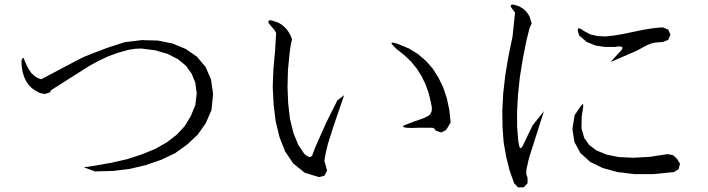

<svg xmlns="http://www.w3.org/2000/svg" viewBox="-20 -803 3040 824"><path d="M131.8 -414.1 115.2 -425.8 101.6 -440.4 90.8 -457 83 -474.6 77.1 -494.1 73.2 -516.6 72.3 -543Q80.1 -566.4 85.9 -542L94.7 -522.5L103.5 -505.9L113.3 -491.2L124 -480.5L133.8 -472.7L144.5 -466.8L157.2 -462.9L300.8 -539.1L341.8 -559.6L385.7 -577.1L440.4 -597.7L515.6 -622.1L588.9 -630.9L658.2 -628.9L720.7 -616.2L777.3 -592.8L825.2 -559.6L862.3 -515.6L885.7 -461.9L894.5 -399.4L887.7 -331.1L863.3 -274.4L828.1 -224.6L783.2 -182.6L731.4 -145.5L671.9 -117.2L606.4 -94.7L537.1 -78.1L463.9 -69.3L387.7 -67.4L339.8 -85L385.7 -91.8L458 -104.5L526.4 -120.1L588.9 -140.6L646.5 -164.1L696.3 -192.4L739.3 -225.6L773.4 -262.7L798.8 -304.7L818.4 -352.5L824.2 -402.3L818.4 -447.3L802.7 -486.3L778.3 -520.5L744.1 -548.8L700.2 -571.3L647.5 -586.9L586.9 -594.7L561.5 -593.8L530.3 -588.9L485.4 -576.2L442.4 -560.5L401.4 -541L362.3 -519.5L199.2 -416L194.3 -406.2L170.9 -399.4L150.4 -404.3Z M1239.3 -100.6 1204.1 -152.3 1179.7 -213.9 1163.1 -282.2 1154.3 -354.5 1150.4 -430.7 1153.3 -505.9 1160.2 -580.1 1165 -661.1 1160.2 -670.9 1153.3 -679.7 1145.5 -688.5 1132.8 -704.1Q1127.9 -717.8 1144.5 -715.8L1159.2 -710.9L1173.8 -706.1L1187.5 -698.2L1199.2 -688.5L1210 -677.7L1219.7 -664.1L1227.5 -649.4L1233.4 -633.8L1227.5 -609.4L1222.7 -573.2L1215.8 -502L1213.9 -430.7L1216.8 -359.4L1224.6 -292L1239.3 -232.4L1259.8 -181.6L1286.1 -142.6L1294.9 -135.7Q1315.4 -119.1 1323.2 -144.5L1333 -170.9L1379.9 -276.4L1427.7 -372.1L1457 -394.5L1412.1 -263.7L1387.7 -186.5L1379.9 -155.3L1375 -130.9L1372.1 -112.3L1377.9 -92.8L1383.8 -70.3L1372.1 -48.8L1348.6 -43L1288.1 -61.5ZM1668.9 -605.5Q1648.4 -626 1675.8 -618.2L1693.4 -612.3L1735.4 -594.7L1773.4 -571.3L1807.6 -542L1836.9 -508.8L1861.3 -470.7L1881.8 -428.7L1897.5 -381.8L1908.2 -332L1914.1 -277.3L1894.5 -245.1L1873 -234.4L1850.6 -242.2L1840.8 -253.9L1830.1 -254.9H1817.4H1785.2L1746.1 -253.9L1721.7 -254.9Q1698.2 -259.8 1720.7 -267.6L1761.7 -283.2L1795.9 -294.9L1810.5 -301.8Q1836.9 -313.5 1833 -342.8L1830.1 -359.4L1820.3 -401.4L1806.6 -440.4L1789.1 -476.6L1768.6 -508.8L1743.2 -540L1713.9 -567.4L1681.6 -592.8Z M2152.3 -129.9 2141.6 -191.4 2136.7 -257.8 2135.7 -328.1 2139.6 -401.4 2148.4 -479.5 2162.1 -561.5 2179.7 -646.5 2190.4 -749 2183.6 -757.8 2172.9 -772.5Q2168.9 -785.2 2183.6 -783.2L2198.2 -779.3L2210.9 -774.4L2223.6 -766.6L2234.4 -757.8L2244.1 -746.1L2252 -733.4L2261.7 -703.1L2252 -679.7L2240.2 -632.8L2223.6 -549.8L2210.9 -470.7L2203.1 -396.5L2199.2 -326.2V-260.7L2204.1 -199.2L2207 -182.6Q2211.9 -153.3 2224.6 -179.7L2265.6 -264.6L2314.5 -326.2L2255.9 -142.6L2248 -115.2L2243.2 -92.8L2239.3 -76.2L2238.3 -56.6L2244.1 -40V-16.6L2227.5 1H2203.1L2186.5 -16.6L2167 -71.3ZM2885.7 -121.1 2898.4 -100.6 2892.6 -77.1 2872.1 -64.5 2784.2 -55.7H2703.1L2629.9 -64.5L2566.4 -82L2512.7 -108.4L2470.7 -146.5L2445.3 -193.4L2436.5 -249L2446.3 -309.6L2470.7 -344.7Q2486.3 -369.1 2482.4 -339.8L2476.6 -303.7L2475.6 -252L2487.3 -210.9L2508.8 -180.7L2540 -157.2L2583 -139.6L2635.7 -128.9L2698.2 -126L2768.6 -129.9L2845.7 -141.6L2869.1 -136.7ZM2790 -620.1 2774.4 -616.2 2754.9 -608.4 2710 -584 2600.6 -537.1 2609.4 -546.9 2643.6 -584Q2663.1 -605.5 2633.8 -603.5L2619.1 -601.6H2576.2L2536.1 -607.4L2498 -623L2465.8 -650.4L2460.9 -666Q2454.1 -694.3 2484.4 -670.9L2513.7 -655.3L2543.9 -648.4L2578.1 -646.5L2614.3 -650.4L2654.3 -657.2L2738.3 -674.8L2781.2 -681.6L2807.6 -684.6L2825.2 -685.5L2847.7 -675.8L2857.4 -654.3L2847.7 -631.8L2825.2 -623Z"/></svg>

Font: B2 Hana
Style: Regular
Weight: 500
Version: 2020-08-05; (max)